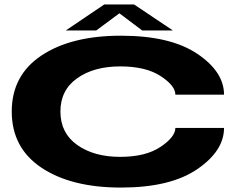

<svg xmlns="http://www.w3.org/2000/svg" viewBox="-20 -842 1104 866"><path d="M525.5 4Q301.5 4 167.2 -85.5Q33 -175 33 -339Q33 -502.5 167.2 -591.8Q301.5 -681 525.5 -681Q748 -681 869.2 -599.8Q990.5 -518.5 990.5 -415H771Q771 -455.5 704.2 -499Q637.5 -542.5 522 -542.5Q403.5 -542.5 328 -489Q252.5 -435.5 252.5 -339Q252.5 -242 328.2 -188.2Q404 -134.5 522 -134.5Q637 -134.5 704 -179.5Q771 -224.5 771 -265H990.5Q990.5 -161.5 869.5 -78.8Q748.5 4 525.5 4ZM276.5 -704.5 450.5 -822H584.5L760 -704.5H621.5L518.5 -782L414 -704.5Z"/></svg>

Font: Anybody UltraExpanded Regular
Style: Bold
Weight: 700
Width: 9
Designer: Tyler Finck
Foundry: Etcetera Type Company
Version: Version 1.010; ttfautohint (v1.8.3) -l 8 -r 50 -G 200 -x 14 